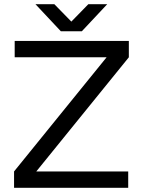

<svg xmlns="http://www.w3.org/2000/svg" viewBox="-20 -895 681 915"><path d="M47 0V-78L488 -622H50V-700H594V-622L153 -78H591V0ZM276 -746V-747L401 -875H491L370 -746ZM270 -746 149 -875H239L364 -747V-746Z"/></svg>

Font: Figtree
Style: Regular
Weight: 400
Designer: Erik Kennedy
Foundry: Erik Kennedy
Version: Version 2.002